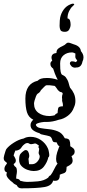

<svg xmlns="http://www.w3.org/2000/svg" viewBox="-96 -693 474 1044"><path d="M20 331Q10 331 4 326Q-2 321 -5 314Q-12 311 -17.5 307.5Q-23 304 -27 299Q-39 291 -50 278.5Q-61 266 -61 256Q-61 253 -60 250Q-59 247 -58 245Q-72 240 -72 226Q-72 214 -64 204L-61 200Q-58 195 -58 195Q-58 194 -58.5 193.5Q-59 193 -59 192Q-66 187 -71 181.5Q-76 176 -76 166Q-76 162 -73 151Q-70 140 -66.5 129.5Q-63 119 -61 117Q-48 100 -20.5 82.5Q7 65 33 60Q48 51 70 51Q101 51 126.5 68.5Q152 86 164 113Q168 122 169 129Q170 134 171 140Q172 146 172 151Q172 159 167 162Q161 189 142.5 213Q124 237 87 237Q72 237 53.5 230.5Q35 224 21.5 210.5Q8 197 8 176Q8 153 15 144Q22 135 35 126Q40 123 44 123Q53 123 58 133Q63 143 63 154Q63 159 61 165L59 170V172Q59 176 60.5 186Q62 196 62 200H77Q95 200 107.5 185.5Q120 171 120 158Q120 152 117 148Q114 142 114 138Q114 133 115.5 127.5Q117 122 117 117V115Q110 107 116 99Q102 87 94 87Q89 88 83.5 89.5Q78 91 73 91Q69 91 65 89Q61 87 57 85Q54 85 51 85Q48 85 45 86Q29 95 20.5 109Q12 123 -8 126Q-10 126 -10.5 125.5Q-11 125 -12 125Q-17 136 -22 152Q-20 156 -19 157L-16 162Q-14 166 -12 170.5Q-10 175 -10 180Q-10 191 -18 196L-22 199Q-19 210 -11.5 214.5Q-4 219 -4 239Q-4 247 -7 262Q-9 277 -7 279Q2 279 6.5 282Q11 285 14 290Q35 296 50 296Q77 296 110 293Q143 290 166 273Q171 263 179 260Q189 247 198 228Q207 209 217 196L214 193Q209 185 209 171Q209 154 215 135Q221 116 226 104L228 101H227Q224 101 220.5 97.5Q217 94 212 81H210Q196 81 192.5 76.5Q189 72 187.5 65.5Q186 59 181 53Q176 47 159 44Q152 42 144.5 41Q137 40 127 37Q124 36 122 34Q120 32 118 31Q99 26 84.5 15.5Q70 5 70 -13Q70 -22 74.5 -29.5Q79 -37 85 -42Q59 -55 50.5 -83Q42 -111 42 -157Q42 -238 109 -254Q115 -261 126.5 -265Q138 -269 160 -269Q187 -269 215 -260L218 -259Q209 -276 202.5 -292.5Q196 -309 193 -320Q186 -325 182 -331Q178 -337 178 -346Q178 -356 188 -363L187 -366Q184 -374 184 -380Q184 -402 211 -405V-406Q211 -421 221 -429Q231 -437 244 -442.5Q257 -448 265 -457Q269 -461 275 -461Q282 -461 290 -457.5Q298 -454 305 -452Q341 -442 344 -415Q350 -408 354 -399.5Q358 -391 358 -381Q358 -369 352 -357Q350 -344 342 -335Q334 -326 319 -326H317Q316 -326 315 -325.5Q314 -325 313 -325Q300 -325 292 -333.5Q284 -342 284 -349Q284 -354 288.5 -357.5Q293 -361 303 -359L312 -357L316 -355Q319 -357 321 -359.5Q323 -362 324 -365L323 -366Q314 -375 313.5 -383.5Q313 -392 314 -402Q310 -404 305 -406Q300 -408 295 -408Q268 -408 249.5 -392.5Q231 -377 231 -348Q231 -314 234 -301.5Q237 -289 242 -286.5Q247 -284 254.5 -279.5Q262 -275 271 -258Q276 -248 278.5 -237Q281 -226 285 -216Q298 -202 306 -184Q314 -166 314 -144Q314 -125 306 -109Q297 -82 273.5 -64Q250 -46 224 -42Q190 -30 160 -30H144Q140 -30 129 -28Q118 -26 108.5 -22.5Q99 -19 99 -13Q104 0 124 3.5Q144 7 170 9.5Q196 12 219 21.5Q242 31 254 55Q257 59 257 59Q277 60 281.5 69.5Q286 79 286 96V102Q295 107 302.5 113.5Q310 120 310 132Q310 141 305 146.5Q300 152 293 156V157Q299 170 299 180Q299 191 291.5 198.5Q284 206 267 214H266V219Q266 236 261 242Q256 248 248 250Q240 252 229 257V260Q229 290 205 290Q202 290 199 290Q196 290 193 289Q186 317 146 324Q106 331 20 331ZM174 -62Q181 -62 188 -63.5Q195 -65 201 -66Q204 -71 209 -74Q213 -77 217 -78Q218 -95 220.5 -105Q223 -115 246 -115V-116Q246 -121 246 -124.5Q246 -128 245 -132Q244 -136 242.5 -141Q241 -146 242 -153Q241 -156 241 -164Q241 -174 245 -183Q244 -191 236 -192Q228 -193 219 -203Q213 -211 209.5 -216.5Q206 -222 201 -226Q173 -231 154 -229Q146 -223 140 -216.5Q134 -210 126 -202Q122 -191 108 -183Q104 -180 99.5 -169Q95 -158 92 -146.5Q89 -135 89 -130Q89 -97 113 -79.5Q137 -62 174 -62ZM257 -520Q237 -520 232.5 -530Q228 -540 228 -552Q228 -567 229 -580.5Q230 -594 231 -597Q236 -621 250 -640.5Q264 -660 286 -669Q302 -676 307 -671L308 -670Q308 -667 299 -659Q289 -651 280 -633Q271 -615 271 -593Q282 -591 285 -580.5Q288 -570 288 -557Q288 -547 281 -533.5Q274 -520 257 -520Z"/></svg>

Font: RU Serius
Style: Regular
Weight: 400
Designer: Robert E. Leuschke
Foundry: Robert E. Leuschke
Version: Version 1.011; ttfautohint (v1.8.3)